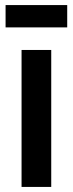

<svg xmlns="http://www.w3.org/2000/svg" viewBox="-20 -737 287 757"><path d="M182 -540V0H65V-540ZM245 -717V-629H2V-717Z"/></svg>

Font: Pathway Extreme Condensed SemiBold
Style: Regular
Weight: 600
Width: 3
Version: Version 1.001;gftools[0.9.26]